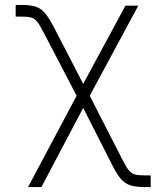

<svg xmlns="http://www.w3.org/2000/svg" viewBox="-20 -553 631 772"><path d="M288.1 -168 156.2 -420.9Q139.6 -453.1 129.4 -465.8Q119.1 -478.5 105.7 -482.4Q92.3 -486.3 63.5 -486.3H43V-533.2H63.5Q101.6 -533.2 123 -526.4Q144.5 -519.5 160.6 -500.7Q176.8 -481.9 197.3 -442.4L314.5 -215.8L484.4 -530.3H536.1L340.8 -168L472.7 89.8Q487.8 119.6 498.5 132.3Q509.3 145 523.2 148.7Q537.1 152.3 565.4 152.3H585.9V199.2H565.4Q527.3 199.2 505.6 192.6Q483.9 186 467.3 167.7Q450.7 149.4 431.6 111.3L314.5 -119.1L146.5 199.2H92.8Z"/></svg>

Font: Pretendard ExtraLight
Style: Regular
Weight: 200
Designer: Base glyphs from Inter by Rasmus Andersson; Hangeul glyphs from Noto Sans CJK(Source Han Sans) by Jang Soo-young and Kan
Foundry: Kil Hyung-jin
Version: Version 1.309